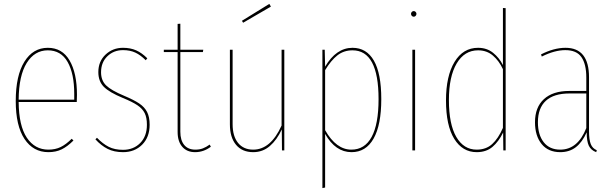

<svg xmlns="http://www.w3.org/2000/svg" viewBox="-20 -774 3150 988"><path d="M375 -249H76Q77 -127 118 -65.5Q159 -4 229 -4Q265 -4 292.5 -17.5Q320 -31 349 -60L358 -51Q327 -20 297.5 -5.5Q268 9 229 9Q151 9 106 -59Q61 -127 61 -254Q61 -385 105.5 -456.5Q150 -528 226 -528Q300 -528 338 -463Q376 -398 376 -286Q376 -260 375 -249ZM362 -291Q362 -395 328 -455Q294 -515 226 -515Q158 -515 117.5 -450Q77 -385 76 -261H362Z M738 -474 730 -464Q703 -491 676 -503.5Q649 -516 613 -516Q565 -516 532.5 -484.5Q500 -453 500 -402Q500 -360 526 -334.5Q552 -309 619 -281Q669 -260 696.5 -241.5Q724 -223 737 -197.5Q750 -172 750 -132Q750 -68 711.5 -29.5Q673 9 613 9Q567 9 533.5 -8Q500 -25 471 -57L479 -65Q509 -34 539.5 -18.5Q570 -3 613 -3Q667 -3 701.5 -38Q736 -73 736 -132Q736 -169 724.5 -192Q713 -215 687 -232.5Q661 -250 612 -270Q542 -299 514 -327.5Q486 -356 486 -403Q486 -458 523 -493Q560 -528 613 -528Q651 -528 680.5 -515Q710 -502 738 -474Z M1065 -19Q1028 9 984 9Q942 9 918 -18.5Q894 -46 894 -95V-506H823V-518H894V-651L908 -652V-518H1026L1024 -506H908V-96Q908 -52 928 -28Q948 -4 985 -4Q1007 -4 1024 -10.5Q1041 -17 1059 -30Z M1443 0H1431L1430 -108Q1405 -54 1368.5 -22.5Q1332 9 1283 9Q1226 9 1194.5 -29Q1163 -67 1163 -134V-518H1177V-135Q1177 -73 1205 -38.5Q1233 -4 1283 -4Q1373 -4 1429 -128V-518H1443ZM1374 -740 1231 -657 1225 -667 1366 -754Z M1942 -264Q1942 -131 1902.5 -61Q1863 9 1789 9Q1706 9 1653 -85V191L1639 194V-518H1651L1653 -431Q1710 -528 1794 -528Q1866 -528 1904 -462Q1942 -396 1942 -264ZM1928 -264Q1928 -515 1794 -515Q1749 -515 1716 -489Q1683 -463 1653 -413V-104Q1710 -4 1788 -4Q1857 -4 1892.5 -69.5Q1928 -135 1928 -264Z M2123 -703Q2123 -697 2119 -692.5Q2115 -688 2109 -688Q2103 -688 2099 -692.5Q2095 -697 2095 -703Q2095 -708 2099 -712.5Q2103 -717 2109 -717Q2115 -717 2119 -712.5Q2123 -708 2123 -703ZM2116 0H2102V-518H2116Z M2582 -732V0H2570L2569 -92Q2546 -45 2514 -18Q2482 9 2433 9Q2360 9 2317.5 -59.5Q2275 -128 2275 -257Q2275 -383 2319 -455.5Q2363 -528 2440 -528Q2485 -528 2517 -502.5Q2549 -477 2568 -439V-733ZM2568 -116V-418Q2548 -461 2516.5 -488Q2485 -515 2440 -515Q2370 -515 2330 -447.5Q2290 -380 2290 -259Q2290 -135 2328 -69.5Q2366 -4 2433 -4Q2481 -4 2512.5 -32.5Q2544 -61 2568 -116Z M3051 -1 3048 9Q3021 -1 3010 -24Q2999 -47 2999 -93Q2976 -42 2943 -16.5Q2910 9 2863 9Q2801 9 2767 -33Q2733 -75 2733 -145Q2733 -222 2779 -264Q2825 -306 2909 -306H2997V-375Q2997 -444 2972 -480Q2947 -516 2889 -516Q2834 -516 2768 -483L2764 -494Q2830 -528 2890 -528Q3011 -528 3011 -376V-101Q3011 -55 3020 -32.5Q3029 -10 3051 -1ZM2997 -115V-293H2910Q2830 -293 2789 -255.5Q2748 -218 2748 -145Q2748 -80 2778 -42Q2808 -4 2863 -4Q2953 -4 2997 -115Z"/></svg>

Font: Fira Sans Compressed Hair
Style: Regular
Weight: 100
Width: 1
Designer: bBox Type GmbH & Carrois Corporate GbR & Edenspiekermann AG
Foundry: bBox Type GmbH & Carrois Corporate GbR & Edenspiekermann AG
Version: Version 4.301